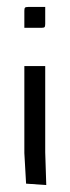

<svg xmlns="http://www.w3.org/2000/svg" viewBox="-20 -530 200 552"><path d="M50 -450V-499Q50 -506 52 -508Q54 -510 61 -510H110V-461Q110 -454 108 -452Q106 -450 99 -450ZM50 -340H110V-92L113 2L55 -2L50 -90Z"/></svg>

Font: Glametrix
Style: Regular
Weight: 500
Designer: gluk
Foundry: gluk
Version: Version 0.40